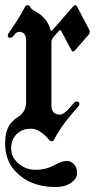

<svg xmlns="http://www.w3.org/2000/svg" viewBox="-23 -543 392 751"><path d="M-2.9 17.6Q-2.9 -26.9 13.2 -52.2Q24.9 -71.3 47.4 -85.4Q79.1 -106 79.1 -142.6V-384.8Q79.1 -418.5 51.3 -418.5Q41.5 -418.5 33.2 -406.7Q24.9 -395 16.1 -395Q7.3 -395 7.3 -404.8Q7.3 -409.2 15.1 -419.9Q52.2 -471.7 73.7 -514.2Q78.1 -522.9 85.2 -522.9Q92.3 -522.9 96.2 -514.6Q100.1 -506.3 111.8 -500.5Q160.6 -475.6 173.8 -428.2Q175.3 -422.9 177.7 -422.9Q180.2 -422.9 183.1 -426.3L263.2 -518.1Q267.6 -522.9 271.5 -522.9Q275.4 -522.9 278.8 -516.6L325.2 -428.2Q328.1 -422.9 328.1 -417.5Q328.1 -412.1 323.7 -407.2L271 -346.7Q266.6 -341.8 262.7 -341.8Q258.8 -341.8 255.4 -348.1L217.3 -420.4Q214.8 -424.8 212.2 -424.8Q209.5 -424.8 206.5 -421.4L186.5 -398.4Q178.2 -389.2 178.2 -377.4V-129.9Q178.2 -94.7 211.9 -94.7Q226.1 -94.7 247.1 -118.7L265.1 -139.2Q271 -146 276.4 -146Q287.6 -146 287.6 -135.3Q287.6 -131.3 281.7 -124.5L263.7 -104Q213.4 -46.9 189 2.9Q185.5 9.8 179.9 9.8Q174.3 9.8 168.5 2.9Q131.8 -39.6 97.7 -39.6Q63.5 -39.6 42 -18.1Q20.5 3.4 20.5 37.6Q20.5 71.8 49.1 96.4Q77.6 121.1 116.9 121.1Q156.2 121.1 188 103.8Q219.7 86.4 237.1 86.4Q254.4 86.4 266.6 99.6Q278.8 112.8 278.8 133.8Q278.8 154.8 255.4 171.6Q231.9 188.5 194.3 188.5Q88.9 188.5 30.8 119.6Q-2.9 79.6 -2.9 17.6Z"/></svg>

Font: UnifrakturMaguntia
Style: Book
Weight: 400
Designer: j. 'mach' wust, Gerrit Ansmann, Georg Duffner, based on a font by Peter Wiegel, original typeface by Carl Albert Fahrenw
Version: Version 2017-03-19